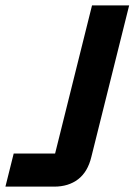

<svg xmlns="http://www.w3.org/2000/svg" viewBox="-56 -695 501 715"><path d="M-35.8 0 -5 -123.3H149.2L286.7 -675H425L284.2 -110.8Q270.8 -55 235 -27.5Q199.2 0 145.8 0Z"/></svg>

Font: Funnel Sans Light
Style: Bold Italic
Weight: 700
Italic angle: -14.036°
Version: Version 1.000